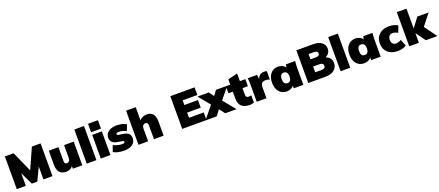

<svg xmlns="http://www.w3.org/2000/svg" viewBox="119 -2313 8888 3889"><g transform="rotate(-20 4563.5 -369.0)"><path d="M61 0V-705.1H249L445.8 -264.2L643.1 -705.1H831.1V0H636.2V-278.8L503.9 0H384.8L255.9 -272.9V0Z M1128.4 12.2Q1029.8 12.2 983.2 -42.5Q936.5 -97.2 936.5 -210V-509.8H1144.5V-208Q1144.5 -146 1195.8 -146Q1226.1 -146 1245.8 -168.5Q1265.6 -190.9 1265.6 -228V-509.8H1473.6V0H1270.5V-58.1Q1218.8 12.2 1128.4 12.2Z M1569.3 0V-735.8H1777.3V0Z M1869.1 -567.9V-750H2083V-567.9ZM1872.1 0V-509.8H2080.1V0Z M2378.9 12.2Q2234.9 12.2 2144 -40L2191.9 -173.8Q2232.4 -152.8 2283 -139.4Q2333.5 -126 2379.9 -126Q2438 -126 2438 -155.8Q2438 -176.3 2405.8 -181.2L2293.9 -200.2Q2228 -211.9 2192.4 -248Q2156.7 -284.2 2156.7 -342.8Q2156.7 -423.3 2222.7 -472.7Q2288.6 -522 2398.9 -522Q2528.8 -522 2607.9 -470.2L2557.1 -339.8Q2525.4 -358.9 2482.7 -371.3Q2439.9 -383.8 2405.8 -383.8Q2339.8 -383.8 2339.8 -354Q2339.8 -334.5 2371.1 -329.1L2482.9 -311Q2549.8 -300.3 2585.4 -264.6Q2621.1 -229 2621.1 -168.9Q2621.1 -84 2554.9 -35.9Q2488.8 12.2 2378.9 12.2Z M2684.6 0V-735.8H2892.6V-452.1Q2919.4 -485.8 2960.2 -503.9Q3001 -522 3049.8 -522Q3139.2 -522 3182.9 -467.3Q3226.6 -412.6 3226.6 -300.8V0H3018.6V-293Q3018.6 -330.1 3005.9 -346.9Q2993.2 -363.8 2967.8 -363.8Q2934.1 -363.8 2913.3 -341.8Q2892.6 -319.8 2892.6 -284.2V0Z M3627.4 0V-705.1H4150.4V-541H3833.5V-439.9H4126.5V-275.9H3833.5V-164.1H4150.4V0Z M4128.4 0 4344.2 -263.2 4142.1 -509.8H4385.3L4462.4 -405.8L4541 -509.8H4783.2L4582 -263.2L4798.3 0H4554.2L4462.4 -119.1L4370.1 0Z M5085 12.2Q4965.8 12.2 4907 -42.5Q4848.1 -97.2 4848.1 -208V-357.9H4753.9V-509.8H4848.1V-625L5056.2 -672.9V-509.8H5173.8V-357.9H5056.2V-213.9Q5056.2 -178.7 5073.2 -165.8Q5090.3 -152.8 5119.1 -152.8Q5146.5 -152.8 5173.8 -162.1V-3.9Q5134.3 12.2 5085 12.2Z M5233.4 0V-365.2Q5233.4 -433.1 5225.6 -509.8H5425.8L5437.5 -420.9Q5477.5 -522 5581.5 -522Q5613.3 -522 5637.7 -513.2V-331.1Q5610.8 -343.3 5595 -346.7Q5579.1 -350.1 5552.7 -350.1Q5491.2 -350.1 5467.3 -320.8Q5443.4 -291.5 5443.4 -216.8V0Z M5879.4 12.2Q5779.8 12.2 5718 -59.8Q5656.2 -131.8 5656.2 -254.9Q5656.2 -377.9 5718 -450Q5779.8 -522 5879.4 -522Q5929.7 -522 5973.4 -500.5Q6017.1 -479 6036.6 -444.8L6046.4 -509.8H6246.6Q6238.3 -428.2 6238.3 -365.2V0H6032.2L6031.2 -55.2Q6009.8 -24.4 5968.3 -6.1Q5926.8 12.2 5879.4 12.2ZM6033.2 -254.9Q6033.2 -314.5 6010.7 -341.8Q5988.3 -369.1 5949.2 -369.1Q5865.2 -369.1 5865.2 -254.9Q5865.2 -141.1 5949.2 -141.1Q6033.2 -141.1 6033.2 -254.9Z M6344.2 0V-705.1H6705.1Q6822.3 -705.1 6887.7 -655.8Q6953.1 -606.4 6953.1 -522.9Q6953.1 -469.2 6925.8 -428.7Q6898.4 -388.2 6849.1 -368.2Q6910.2 -348.6 6942.1 -306.4Q6974.1 -264.2 6974.1 -202.1Q6974.1 -109.9 6904.3 -54.9Q6834.5 0 6715.3 0ZM6550.3 -436H6664.1Q6708 -436 6727.5 -449.5Q6747.1 -462.9 6747.1 -493.2Q6747.1 -522.9 6727.8 -535.9Q6708.5 -548.8 6664.1 -548.8H6550.3ZM6550.3 -155.8H6686Q6729.5 -155.8 6749.8 -170.9Q6770 -186 6770 -217.8Q6770 -249.5 6749.8 -264.6Q6729.5 -279.8 6686 -279.8H6550.3Z M7041.5 0V-735.8H7249.5V0Z M7546.4 12.2Q7446.8 12.2 7385 -59.8Q7323.2 -131.8 7323.2 -254.9Q7323.2 -377.9 7385 -450Q7446.8 -522 7546.4 -522Q7596.7 -522 7640.4 -500.5Q7684.1 -479 7703.6 -444.8L7713.4 -509.8H7913.6Q7905.3 -428.2 7905.3 -365.2V0H7699.2L7698.2 -55.2Q7676.8 -24.4 7635.3 -6.1Q7593.8 12.2 7546.4 12.2ZM7700.2 -254.9Q7700.2 -314.5 7677.7 -341.8Q7655.3 -369.1 7616.2 -369.1Q7532.2 -369.1 7532.2 -254.9Q7532.2 -141.1 7616.2 -141.1Q7700.2 -141.1 7700.2 -254.9Z M8272 12.2Q8139.6 12.2 8059.8 -59.3Q7980 -130.9 7980 -254.9Q7980 -378.9 8059.8 -450.4Q8139.6 -522 8272 -522Q8325.7 -522 8377 -508.3Q8428.2 -494.6 8459 -471.2L8403.3 -330.1Q8381.8 -346.7 8352.1 -356.4Q8322.3 -366.2 8294.9 -366.2Q8246.6 -366.2 8220.5 -337.9Q8194.3 -309.6 8194.3 -254.9Q8194.3 -200.7 8220.5 -172.4Q8246.6 -144 8294.9 -144Q8321.3 -144 8351.3 -153.8Q8381.3 -163.6 8403.3 -180.2L8459 -39.1Q8427.2 -15.1 8376.2 -1.5Q8325.2 12.2 8272 12.2Z M8520.5 0V-735.8H8728.5V-310.1H8730.5L8880.9 -509.8H9124.5L8932.6 -267.1L9127.4 0H8878.4L8730.5 -206.1H8728.5V0Z"/></g></svg>

Font: Mulish ExtraBlack
Style: Regular
Weight: 1000
Designer: Vernon Adams
Foundry: Vernon Adams
Version: Version 3.603; ttfautohint (v1.8.3)